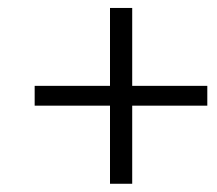

<svg xmlns="http://www.w3.org/2000/svg" viewBox="-20 -545 534 473"><path d="M251 -92.3V-284.7H65.4V-333.5H251V-525.4H305.7V-333.5H490.7V-284.7H305.7V-92.3Z"/></svg>

Font: Elstob 14pt SemiBold
Style: Italic
Weight: 600
Italic angle: -20°
Designer: Peter S. Baker
Version: Version 1.015